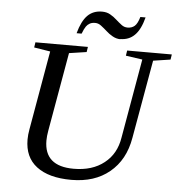

<svg xmlns="http://www.w3.org/2000/svg" viewBox="-57 -890 892 955"><g transform="rotate(5 389.0 -412.5)"><path d="M634 -616 551 -628 555 -654H778L774 -628L688 -615L619 -224Q600 -112 524 -50Q450 11 334 11Q221 11 160 -36Q100 -82 100 -170Q100 -194 105 -221L174 -616L93 -629L97 -655H359L355 -629L268 -616L199 -223Q194 -195 194 -173Q194 -45 341 -45Q434 -45 493 -92Q552 -138 565 -221ZM515 -708 518 -707Q496 -707 477 -718Q459 -728 444 -742Q432 -753 415 -766Q401 -777 385 -777Q368 -777 358 -771Q347 -765 340 -755Q332 -744 322 -718H297Q314 -780 342 -808Q370 -836 414 -836Q438 -836 455 -826Q473 -816 488 -802Q500 -791 517 -778Q530 -768 547 -768Q568 -768 582 -780Q596 -792 606 -826H632Q616 -764 587 -736Q559 -708 515 -708Z"/></g></svg>

Font: Libra Serif Modern
Style: Italic
Weight: 400
Italic angle: -12°
Designer: Stefan Peev, Context Ltd
Foundry: Stefan Peev, Context Ltd
Version: Version 1.000